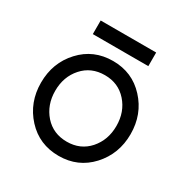

<svg xmlns="http://www.w3.org/2000/svg" viewBox="-154 -778 890 919"><g transform="rotate(30 291.0 -319.0)"><path d="M142.5 -574.8H449.2V-650H142.5ZM291.7 -433.7Q366.3 -433.7 413.3 -380.8Q460.3 -328 460.3 -250Q460.3 -172.8 413.3 -119.1Q366.3 -66.3 291.7 -66.3Q216.2 -66.3 169.2 -119.1Q122.2 -172.8 122.2 -250Q122.2 -328 169.2 -380.8Q216.2 -433.7 291.7 -433.7ZM291.7 -512Q184.3 -512 114.2 -435.8Q43.8 -359.9 43.8 -249.9Q43.8 -141 114.2 -64.2Q184.3 12 291.7 12Q398.2 12 468.3 -64.2Q538.7 -141.1 538.7 -250Q538.7 -359.8 468.3 -435.8Q398.2 -512 291.7 -512Z"/></g></svg>

Font: Unageo Variable
Style: Regular
Weight: 300
Designer: Richard Sepsi
Foundry: Richard Sepsi
Version: Version 2.200